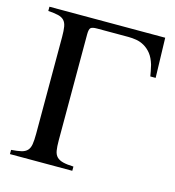

<svg xmlns="http://www.w3.org/2000/svg" viewBox="-101 -747 758 833"><g transform="rotate(15 278.5 -331.0)"><path d="M520 -483Q519 -489 516 -505.5Q513 -522 510 -533Q501 -563 487 -580.5Q473 -598 455.5 -608Q438 -618 419.5 -621Q401 -624 384 -624H243Q222 -624 215 -618Q208 -612 208 -588V-112Q208 -84 211 -66.5Q214 -49 224 -39Q234 -29 252 -24.5Q270 -20 299 -19V0H19V-19Q47 -21 64 -25Q81 -29 90.5 -39Q100 -49 103 -67Q106 -85 106 -114V-550Q106 -578 103 -595.5Q100 -613 90.5 -623Q81 -633 64 -637Q47 -641 19 -643V-662H539L544 -483Z"/></g></svg>

Font: STIXGeneralUnicodeRegular
Style: Regular
Weight: 400
Designer: MicroPress Inc., with final additions and corrections provided by Coen Hoffman, Elsevier (retired)
Version: Version 1.1.0